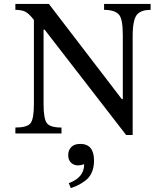

<svg xmlns="http://www.w3.org/2000/svg" viewBox="-20 -677 784 974"><path d="M744 -657V-627Q700 -627 679 -607Q653 -584 653 -493V8H620L206 -527H201V-149Q201 -74 218 -52Q235 -30 292 -30V0H58V-30Q117 -30 134.5 -51.5Q152 -73 152 -149V-576Q128 -607 109.5 -617Q91 -627 58 -627V-657H228L598 -174H603V-498Q603 -580 584 -602Q563 -627 508 -627V-657ZM339 277 329 252Q407 224 407 156Q390 162 376 162Q354 162 340 148Q326 134 326 110Q326 85 341.5 69Q357 53 387 53Q457 53 457 138Q457 172 445.5 198Q434 224 412.5 239.5Q391 255 376 262.5Q361 270 339 277Z"/></svg>

Font: myMathFont
Style: Regular
Weight: 400
Designer: Ross Mills, John Hudson & Paul Hanslow, Tiro Typeworks Ltd; with prior portions MicroPress Inc., and Coen Hoffman. Math 
Foundry: Tiro Typeworks Ltd
Version: Version 2.13 b171